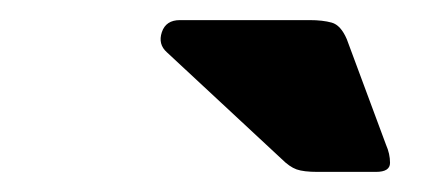

<svg xmlns="http://www.w3.org/2000/svg" viewBox="-20 -745 438 191"><path d="M296 -574Q282 -574 275 -576.5Q268 -579 260 -587L146 -693Q137 -701 141 -713Q145 -725 159 -725H288Q301 -725 310 -722.5Q319 -720 325 -706L364 -601Q368 -592 368 -583Q368 -574 354 -574Z"/></svg>

Font: Fz Rubik
Style: Bold
Weight: 700
Designer: Hubert and Fischer
Foundry: Hubert and Fischer
Version: Vit hóa bi FontZin.com